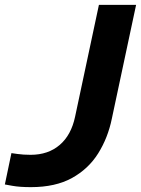

<svg xmlns="http://www.w3.org/2000/svg" viewBox="-29 -760 580 790"><path d="M98 10Q52 10 21.5 4.5Q-9 -1 -9 -1L18 -130Q18 -130 42.5 -126.5Q67 -123 97 -123Q169 -123 216.5 -163.5Q264 -204 280 -280L378 -740H531L431 -271Q415 -193 375 -129Q335 -65 267 -27.5Q199 10 98 10Z"/></svg>

Font: Be Vietnam Pro
Style: Bold Italic
Weight: 700
Italic angle: -12°
Designer: Lam Bao, Tony Le, Vietanh Nguyen
Foundry: Yellow Type Foundry
Version: Version 1.002; ttfautohint (v1.8.3)